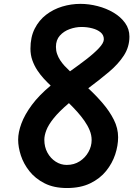

<svg xmlns="http://www.w3.org/2000/svg" viewBox="-20 -948 672 968"><path d="M316.5 -116.5Q353.5 -116.5 381.8 -134.8Q410 -153 426 -181.8Q442 -210.5 442 -242Q442 -267 432 -291.2Q422 -315.5 405.5 -339Q389 -362.5 368.8 -385Q348.5 -407.5 327.5 -428Q277.5 -385.5 250.8 -352Q224 -318.5 213.8 -291.8Q203.5 -265 203.5 -243.5Q203.5 -207 219.2 -178.2Q235 -149.5 260.8 -133Q286.5 -116.5 316.5 -116.5ZM71.5 -243.5Q71.5 -281 88 -325.5Q104.5 -370 140.5 -418.8Q176.5 -467.5 235.5 -516.5Q219 -532 201.2 -551.2Q183.5 -570.5 168.2 -593.5Q153 -616.5 143.2 -643.8Q133.5 -671 133.5 -702.5Q133.5 -761 155 -803.5Q176.5 -846 212.8 -873.8Q249 -901.5 293.8 -915Q338.5 -928.5 385.5 -928.5Q428.5 -928.5 472.2 -917.2Q516 -906 552.2 -884.5Q588.5 -863 610.5 -832.5Q632.5 -802 632.5 -763.5Q632.5 -711.5 604.5 -668.2Q576.5 -625 529.2 -585.2Q482 -545.5 425 -503Q464 -467 498.2 -427Q532.5 -387 554 -344.2Q575.5 -301.5 575.5 -256Q575.5 -214 560.8 -169.2Q546 -124.5 515 -86Q484 -47.5 435 -23.8Q386 0 317.5 0Q251.5 0 204.8 -23.8Q158 -47.5 128.5 -84.8Q99 -122 85.2 -164.2Q71.5 -206.5 71.5 -243.5ZM262 -711.5Q262 -693 267.8 -676.2Q273.5 -659.5 283.5 -644.2Q293.5 -629 306.2 -615.2Q319 -601.5 333 -588.5Q375.5 -618.5 414.5 -648.5Q453.5 -678.5 478.5 -705Q503.5 -731.5 503.5 -750Q503.5 -771.5 487.2 -785Q471 -798.5 445.2 -805.2Q419.5 -812 391 -812Q361 -812 331.2 -801.2Q301.5 -790.5 281.8 -768.5Q262 -746.5 262 -711.5Z"/></svg>

Font: Edu VIC WA NT Hand
Style: Regular
Weight: 400
Designer: Tina and Corey Anderson, Eben Sorkin, Mirko Velimirovic
Foundry: Google for Education
Version: Version 1.000